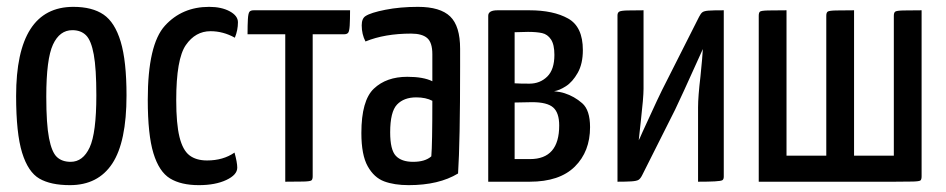

<svg xmlns="http://www.w3.org/2000/svg" viewBox="-20 -530 2759 560"><path d="M27 0ZM194 -510Q249 -510 282 -487.5Q315 -465 332 -408.5Q349 -352 349 -252Q349 -116 307.5 -53Q266 10 184 10Q128 10 95 -9Q62 -28 44.5 -84.5Q27 -141 27 -250Q27 -510 194 -510ZM186 -58Q222 -58 241.5 -100Q261 -142 261 -252Q261 -330 253.5 -371Q246 -412 231 -427Q216 -442 191 -442Q154 -442 134.5 -400Q115 -358 115 -248Q115 -168 123 -127Q131 -86 146 -72Q161 -58 186 -58Z M411 0ZM665 -420Q631 -439 594 -439Q550 -439 522 -398.5Q494 -358 494 -238Q494 -169 503.5 -130.5Q513 -92 532.5 -77Q552 -62 584 -62Q631 -62 664 -85Q672 -56 672 -41Q672 -20 640 -5Q608 10 560 10Q508 10 476 -9.5Q444 -29 427.5 -83Q411 -137 411 -239Q411 -400 461 -455Q511 -510 590 -510Q626 -510 650 -497Q674 -484 674 -465Q674 -442 665 -420Z M812 0V-430H702Q702 -457 703 -474Q704 -491 707.5 -495.5Q711 -500 720 -500H1001Q1001 -473 1000 -456Q999 -439 995.5 -434.5Q992 -430 983 -430H892V-16Q892 -7 888.5 -4Q885 -1 865.5 -0.5Q846 0 812 0Z M1034 0ZM1316 -24Q1260 10 1172 10Q1130 10 1100.5 -1Q1071 -12 1052.5 -45Q1034 -78 1034 -142Q1034 -237 1070.5 -271.5Q1107 -306 1168 -306Q1215 -306 1241 -293V-372Q1241 -406 1226 -419Q1211 -432 1179 -432Q1102 -432 1046 -409Q1035 -430 1035 -456Q1035 -476 1046 -483Q1061 -493 1104 -501.5Q1147 -510 1199 -510Q1264 -510 1293 -482Q1322 -454 1322 -388V-335Q1322 -115 1316 -24ZM1194 -246Q1158 -246 1138 -225Q1118 -204 1118 -144Q1118 -93 1134.5 -75.5Q1151 -58 1185 -58Q1220 -58 1238 -74Q1241 -108 1241 -236Q1222 -246 1194 -246Z M1680 -384Q1680 -344 1665 -317.5Q1650 -291 1630.5 -278.5Q1611 -266 1596 -264Q1615 -262 1627 -258Q1655 -249 1678 -229Q1701 -209 1701 -159Q1701 -88 1656.5 -44Q1612 0 1525 0H1404V-484Q1404 -500 1431 -500H1524Q1594 -500 1637 -476Q1680 -452 1680 -384ZM1524 -286Q1555 -286 1576 -306.5Q1597 -327 1597 -370Q1597 -400 1587 -415Q1577 -430 1561 -433.5Q1545 -437 1520 -437L1481 -436V-287Q1496 -286 1524 -286ZM1526 -66Q1611 -66 1611 -164Q1611 -201 1593.5 -216.5Q1576 -232 1532 -232L1481 -231V-66Z M2091 -500V-15Q2091 -7 2087 -4.5Q2083 -2 2065 -1Q2047 0 2016 0V-217Q2016 -248 2023 -307Q2029 -366 2030 -387Q1961 -234 1949 -210L1853 -19Q1848 -9 1842.5 -5.5Q1837 -2 1821.5 -1Q1806 0 1781 0V-485Q1781 -493 1786 -496Q1791 -499 1809.5 -499.5Q1828 -500 1857 -500V-271Q1857 -246 1849 -176L1843 -121Q1845 -124 1854 -145Q1904 -255 1922 -289L2019 -481Q2024 -491 2029 -494.5Q2034 -498 2046.5 -499Q2059 -500 2091 -500Z M2589 0H2193V-484Q2193 -493 2196.5 -496Q2200 -499 2220 -499.5Q2240 -500 2274 -500V-76H2390V-484Q2390 -493 2394 -496Q2398 -499 2417.5 -499.5Q2437 -500 2471 -500V-76H2587V-484Q2587 -493 2591 -496Q2595 -499 2614.5 -499.5Q2634 -500 2668 -500V-16Q2668 -7 2665 -4Q2662 -1 2642.5 -0.5Q2623 0 2589 0Z"/></svg>

Font: Yanone Kaffeesatz
Style: Regular
Weight: 400
Designer: Yanone (Cyrillic: Daniel Pouzeot & Huerta Tipografica)
Foundry: Yanone
Version: Version 1.100;PS 001.100;hotconv 1.0.70;makeotf.lib2.5.58329